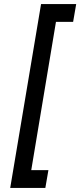

<svg xmlns="http://www.w3.org/2000/svg" viewBox="-20 -820 393 940"><path d="M30 100 181 -800H353L338 -713H254L133 13H217L202 100Z"/></svg>

Font: Figtree Light Medium
Style: Italic
Weight: 500
Italic angle: -9.5°
Version: Version 2.000